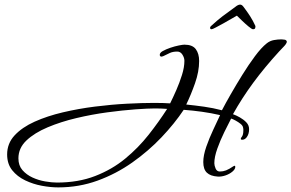

<svg xmlns="http://www.w3.org/2000/svg" viewBox="-20 -722 1266 834"><path d="M233 92Q200 92 162 85Q124 78 89.5 61.5Q55 45 33 17.5Q11 -10 11 -51Q11 -99 43.5 -134Q76 -169 130.5 -193.5Q185 -218 253 -234Q321 -250 392.5 -259Q464 -268 531 -271.5Q598 -275 649 -275Q670 -275 688 -274.5Q706 -274 719 -273Q732 -299 746 -331Q760 -363 770.5 -396.5Q781 -430 781 -458Q781 -471 772.5 -484.5Q764 -498 750 -498Q731 -498 718 -492Q705 -486 689 -478Q683 -476 682 -476Q674 -476 674 -484Q674 -493 687.5 -500.5Q701 -508 720 -514.5Q739 -521 756.5 -524.5Q774 -528 781 -528Q816 -528 830.5 -508.5Q845 -489 845 -457Q845 -411 827 -360Q809 -309 789 -268Q828 -264 867 -258.5Q906 -253 944 -243Q959 -272 982.5 -313Q1006 -354 1033 -397.5Q1060 -441 1087.5 -478Q1115 -515 1139 -534Q1153 -545 1170 -548Q1187 -551 1203 -551Q1209 -551 1217 -549.5Q1225 -548 1226 -540Q1224 -531 1212 -519Q1200 -507 1193 -499Q1129 -429 1080 -362.5Q1031 -296 992 -226Q1006 -221 1022 -212Q1038 -203 1050 -190.5Q1062 -178 1062 -161Q1062 -139 1051 -125Q1043 -115 1032 -115Q1026 -115 1026 -119Q1026 -123 1030 -127Q1037 -136 1037 -155Q1037 -158 1037 -161Q1037 -164 1036 -167Q1035 -176 1025 -184Q1015 -192 1003 -198.5Q991 -205 984 -207Q972 -184 954.5 -148.5Q937 -113 924 -76.5Q911 -40 911 -13Q911 -3 916.5 10Q922 23 935 23Q949 23 962 18Q975 13 994 0Q998 -2 999 -2Q1002 -2 1002 3Q1002 13 989.5 23.5Q977 34 959.5 40Q942 46 926 45Q894 43 878.5 28Q863 13 863 -18Q863 -47 876 -84.5Q889 -122 906.5 -159Q924 -196 936 -222Q897 -231 857.5 -236.5Q818 -242 778 -245Q738 -185 681.5 -125.5Q625 -66 555 -16.5Q485 33 404 62.5Q323 92 233 92ZM227 71Q320 71 393.5 42.5Q467 14 524 -33Q581 -80 625.5 -136.5Q670 -193 706 -249Q693 -250 679.5 -250.5Q666 -251 653 -251Q623 -251 568 -247Q513 -243 446 -234Q379 -225 311.5 -209Q244 -193 187 -169Q130 -145 95 -112Q60 -79 60 -34Q60 -3 77.5 17Q95 37 121 49Q147 61 176 66Q205 71 227 71ZM899 -595Q891 -595 893 -604Q895 -608 899 -611Q924 -634 945.5 -650.5Q967 -667 1002 -692Q1014 -702 1023 -702Q1031 -702 1038 -692Q1054 -671 1066.5 -651.5Q1079 -632 1089 -610Q1089 -608 1089.5 -606.5Q1090 -605 1089 -603Q1089 -595 1079 -595Q1074 -595 1059.5 -607Q1045 -619 1030 -633.5Q1015 -648 1009 -654Q1001 -650 984.5 -640Q968 -630 949.5 -620Q931 -610 917 -602.5Q903 -595 899 -595Z"/></svg>

Font: Corinthia
Style: Bold
Weight: 700
Designer: Robert E. Leuschke
Foundry: Robert E. Leuschke
Version: Version 1.013; ttfautohint (v1.8.3)